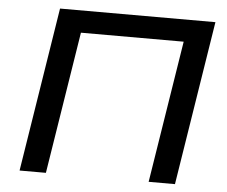

<svg xmlns="http://www.w3.org/2000/svg" viewBox="-51 -763 970 821"><g transform="rotate(5 434.5 -352.5)"><path d="M62 0 174 -705H841L729 0H616L713 -610H272L175 0Z"/></g></svg>

Font: Nunito Sans 10pt SemiExpanded SemiBold
Style: Italic
Weight: 600
Width: 6
Italic angle: -9°
Designer: Vernon Adams
Foundry: Vernon Adams
Version: Version 3.101;gftools[0.9.27]